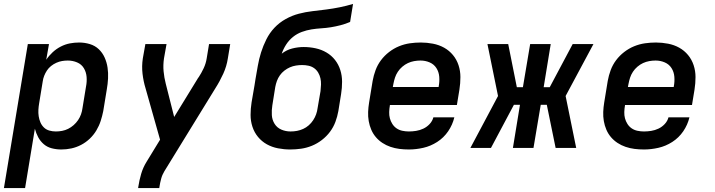

<svg xmlns="http://www.w3.org/2000/svg" viewBox="-27 -755 3647 980"><path d="M-7 205 115 -530H223L209 -450Q223 -471 242 -488.5Q261 -506 283.5 -517.5Q306 -529 329.5 -533.5Q353 -538 377 -538Q405 -538 431.5 -530Q458 -522 477 -504Q496 -486 507 -461.5Q518 -437 522 -410Q526 -383 524.5 -354.5Q523 -326 518 -298L500 -188Q495 -163 487 -138Q479 -113 465 -89.5Q451 -66 431 -47Q411 -28 387 -15.5Q363 -3 337.5 2.5Q312 8 286 8Q261 8 237.5 2Q214 -4 196.5 -19Q179 -34 168 -54.5Q157 -75 151 -98L101 205ZM258 -84Q274 -84 290 -87Q306 -90 321 -97.5Q336 -105 349 -116.5Q362 -128 371.5 -142Q381 -156 386.5 -171.5Q392 -187 394 -203L412 -313Q417 -338 415 -362.5Q413 -387 401 -407Q389 -427 366.5 -436.5Q344 -446 319 -446Q304 -446 289.5 -443.5Q275 -441 260.5 -434.5Q246 -428 233.5 -418Q221 -408 212.5 -395Q204 -382 198.5 -368Q193 -354 191 -339L173 -229Q170 -212 169 -195Q168 -178 170.5 -161.5Q173 -145 179.5 -130Q186 -115 197.5 -104Q209 -93 225 -88.5Q241 -84 258 -84Z M678 205 679 198Q684 165 693.5 132.5Q703 100 721 71L790 -42L716 -304Q705 -340 700.5 -378.5Q696 -417 702 -457L715 -530H823L810 -457Q805 -423 808 -391Q811 -359 819 -328L862 -158L981 -352Q982 -354 983 -355.5Q984 -357 985 -359H986Q1001 -382 1012.5 -406.5Q1024 -431 1028 -457L1040 -530H1148L1136 -457Q1130 -417 1112.5 -378.5Q1095 -340 1072 -304L812 119Q801 137 795.5 157.5Q790 178 787 198L786 205Z M1454 8Q1423 8 1392 2Q1361 -4 1335 -18.5Q1309 -33 1290 -56Q1271 -79 1261.5 -108Q1252 -137 1252 -168.5Q1252 -200 1257 -232L1272 -319Q1273 -327 1274.5 -335Q1276 -343 1277 -351Q1283 -385 1289 -419.5Q1295 -454 1305.5 -487.5Q1316 -521 1332.5 -554Q1349 -587 1374 -613.5Q1399 -640 1431.5 -658Q1464 -676 1498.5 -685Q1533 -694 1568 -698Q1603 -702 1638 -706.5Q1673 -711 1707.5 -718Q1742 -725 1775 -735L1760 -643Q1737 -633 1712 -626.5Q1687 -620 1662.5 -616Q1638 -612 1613 -610.5Q1588 -609 1563 -605Q1538 -601 1513.5 -592Q1489 -583 1468.5 -566.5Q1448 -550 1433.5 -527.5Q1419 -505 1411 -481Q1435 -500 1464.5 -507.5Q1494 -515 1523 -515Q1554 -515 1584 -508.5Q1614 -502 1639.5 -487Q1665 -472 1683 -449Q1701 -426 1710 -397.5Q1719 -369 1719 -337.5Q1719 -306 1714 -275L1700 -188Q1695 -160 1685 -133Q1675 -106 1657.5 -82.5Q1640 -59 1616 -40.5Q1592 -22 1565 -11Q1538 0 1510 4Q1482 8 1454 8ZM1456 -84Q1473 -84 1489 -87Q1505 -90 1520.5 -97Q1536 -104 1549 -115.5Q1562 -127 1571.5 -141.5Q1581 -156 1586.5 -171.5Q1592 -187 1594 -203L1609 -290Q1611 -307 1611.5 -323.5Q1612 -340 1608.5 -355.5Q1605 -371 1597 -384.5Q1589 -398 1576.5 -407Q1564 -416 1548 -419.5Q1532 -423 1515 -423Q1500 -423 1484 -420.5Q1468 -418 1453 -411.5Q1438 -405 1424.5 -394.5Q1411 -384 1401.5 -370.5Q1392 -357 1386.5 -342Q1381 -327 1378 -311L1363 -217Q1359 -192 1360.5 -167.5Q1362 -143 1374.5 -123Q1387 -103 1409 -93.5Q1431 -84 1456 -84Z M2060 8Q2035 8 2011.5 5Q1988 2 1966 -5.5Q1944 -13 1925 -25.5Q1906 -38 1891.5 -55Q1877 -72 1868 -93Q1859 -114 1855 -137Q1851 -160 1852 -184Q1853 -208 1857 -232L1875 -342Q1880 -370 1890 -397Q1900 -424 1917.5 -447.5Q1935 -471 1959 -489.5Q1983 -508 2010 -519Q2037 -530 2065 -534Q2093 -538 2121 -538Q2152 -538 2183 -532Q2214 -526 2240 -511.5Q2266 -497 2285 -474Q2304 -451 2313.5 -422Q2323 -393 2323 -361.5Q2323 -330 2318 -298L2305 -219H1963V-217Q1960 -200 1959.5 -183Q1959 -166 1963 -151Q1967 -136 1975.5 -122.5Q1984 -109 1997 -100Q2010 -91 2026.5 -87.5Q2043 -84 2060 -84Q2078 -84 2097 -87Q2116 -90 2134 -98.5Q2152 -107 2166 -122Q2180 -137 2185 -156H2292Q2283 -118 2260.5 -85Q2238 -52 2204.5 -30.5Q2171 -9 2133.5 -0.5Q2096 8 2060 8ZM1978 -311H2212V-313Q2217 -338 2215 -363Q2213 -388 2200.5 -407.5Q2188 -427 2166 -436.5Q2144 -446 2119 -446Q2103 -446 2086.5 -443Q2070 -440 2055 -433Q2040 -426 2026.5 -414.5Q2013 -403 2003.5 -388.5Q1994 -374 1989 -358.5Q1984 -343 1981 -327Z M2374 0 2515 -265 2461 -530H2567L2611 -310H2642L2679 -530H2784L2748 -310H2779L2896 -530H3002L2860 -265L2914 0H2809L2764 -220H2733L2696 0H2591L2627 -220H2596L2479 0Z M3260 8Q3235 8 3211.5 5Q3188 2 3166 -5.5Q3144 -13 3125 -25.5Q3106 -38 3091.5 -55Q3077 -72 3068 -93Q3059 -114 3055 -137Q3051 -160 3052 -184Q3053 -208 3057 -232L3075 -342Q3080 -370 3090 -397Q3100 -424 3117.5 -447.5Q3135 -471 3159 -489.5Q3183 -508 3210 -519Q3237 -530 3265 -534Q3293 -538 3321 -538Q3352 -538 3383 -532Q3414 -526 3440 -511.5Q3466 -497 3485 -474Q3504 -451 3513.5 -422Q3523 -393 3523 -361.5Q3523 -330 3518 -298L3505 -219H3163V-217Q3160 -200 3159.5 -183Q3159 -166 3163 -151Q3167 -136 3175.5 -122.5Q3184 -109 3197 -100Q3210 -91 3226.5 -87.5Q3243 -84 3260 -84Q3278 -84 3297 -87Q3316 -90 3334 -98.5Q3352 -107 3366 -122Q3380 -137 3385 -156H3492Q3483 -118 3460.5 -85Q3438 -52 3404.5 -30.5Q3371 -9 3333.5 -0.5Q3296 8 3260 8ZM3178 -311H3412V-313Q3417 -338 3415 -363Q3413 -388 3400.5 -407.5Q3388 -427 3366 -436.5Q3344 -446 3319 -446Q3303 -446 3286.5 -443Q3270 -440 3255 -433Q3240 -426 3226.5 -414.5Q3213 -403 3203.5 -388.5Q3194 -374 3189 -358.5Q3184 -343 3181 -327Z"/></svg>

Font: Iosevka Curly SmBdExObl
Style: Regular
Weight: 600
Width: 7
Italic angle: -9°
Monospace: yes
Designer: Belleve Invis
Foundry: Belleve Invis
Version: Version 11.1.0; ttfautohint (v1.8.3)